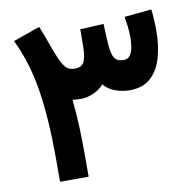

<svg xmlns="http://www.w3.org/2000/svg" viewBox="-76 -744 831 821"><g transform="rotate(-10 339.5 -333.5)"><path d="M481 -333.5Q448.7 -333.5 417.7 -345.2Q386.7 -356.9 369.6 -378.9Q352.1 -357.9 324.2 -345.7Q296.4 -333.5 272 -333.5Q263.2 -333.5 252.4 -334Q241.7 -334.5 232.9 -336.4Q239.7 -269 241.7 -214.1Q243.7 -159.2 243.7 -99.6V0H119.6V-101.1Q119.6 -272.9 99.9 -398.4Q80.1 -523.9 30.3 -626.5L146.5 -667.5Q163.6 -626.5 174.3 -594.5Q185.1 -562.5 202.6 -521Q212.4 -498 225.8 -481.7Q239.3 -465.3 266.6 -465.3Q296.9 -465.3 306.9 -486.8Q316.9 -508.3 317.4 -555.7L317.9 -627L419.9 -632.3L422.9 -564.9Q425.3 -503.9 437.7 -484.6Q450.2 -465.3 477.1 -465.3Q496.6 -465.3 506.3 -479Q516.1 -492.7 519.5 -513.9Q522.9 -535.2 522.9 -557.6Q522.9 -581.5 519.8 -605.7Q516.6 -629.9 513.7 -646.5L631.8 -657.7Q637.2 -609.4 637.2 -564Q637.2 -503.4 622.8 -450.7Q608.4 -397.9 574.2 -365.7Q540 -333.5 481 -333.5Z"/></g></svg>

Font: Vazirmatn RD
Style: Bold
Weight: 700
Designer: Saber Rastikerdar
Foundry: Saber Rastikerdar
Version: Version 32.102